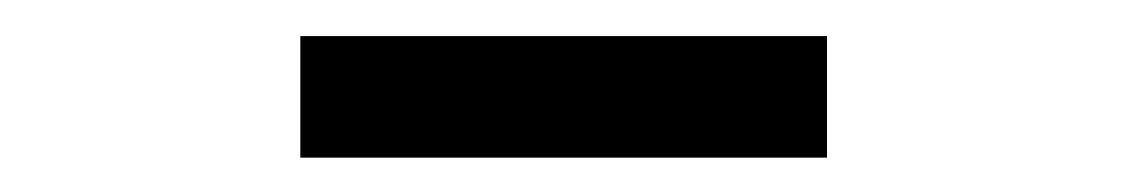

<svg xmlns="http://www.w3.org/2000/svg" viewBox="-20 -802 640 109"><path d="M150.5 -712.5V-781.5H449.5V-712.5Z"/></svg>

Font: Victor Mono Thin
Style: Regular
Weight: 100
Monospace: yes
Designer: Rune Bjørnerås
Version: Version 1.561;gftools[0.9.30]